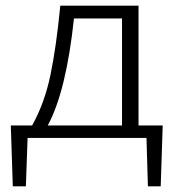

<svg xmlns="http://www.w3.org/2000/svg" viewBox="-20 -485 613 675"><path d="M552 -44 545 170H500L495 0H77L71 170H25L18 -44H93Q137 -123 157.5 -222Q178 -321 192 -465H467V-44ZM148 -44H409V-420H240Q213 -165 148 -44Z"/></svg>

Font: EauTestSC Semilight
Style: Regular
Weight: 300
Designer: Christian Thalmann (Catharsis Fonts)
Version: Version 0.001;PS 000.001;hotconv 1.0.88;makeotf.lib2.5.64775